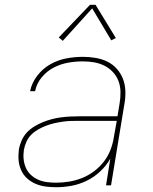

<svg xmlns="http://www.w3.org/2000/svg" viewBox="-20 -776 640 804"><path d="M215 8Q192 8 170 5Q148 2 128.5 -6.5Q109 -15 93.5 -29Q78 -43 69 -62.5Q60 -82 58 -104Q56 -126 59 -149Q62 -168 70 -186.5Q78 -205 91.5 -220Q105 -235 123 -246Q141 -257 159.5 -264.5Q178 -272 197 -277Q216 -282 235 -284.5Q254 -287 273.5 -288Q293 -289 312 -289H472L481 -344Q485 -368 484.5 -392Q484 -416 476 -437Q468 -458 452.5 -474.5Q437 -491 417 -501Q397 -511 374 -515Q351 -519 327 -519Q296 -519 265 -513.5Q234 -508 205 -493Q176 -478 154.5 -452Q133 -426 127 -394H106Q113 -429 136 -459Q159 -489 191 -507Q223 -525 258 -531.5Q293 -538 327 -538Q354 -538 380.5 -533.5Q407 -529 429.5 -518Q452 -507 469 -488Q486 -469 495 -445.5Q504 -422 505 -395Q506 -368 501 -341L445 0H424L442 -112Q426 -83 400 -58.5Q374 -34 343 -19Q312 -4 279.5 2Q247 8 215 8ZM215 -11Q242 -11 269.5 -15.5Q297 -20 323.5 -30.5Q350 -41 374 -59Q398 -77 415.5 -100Q433 -123 443 -149.5Q453 -176 457 -203L469 -270H312Q294 -270 277 -269.5Q260 -269 242.5 -266.5Q225 -264 207.5 -260Q190 -256 173 -249.5Q156 -243 140 -234Q124 -225 111 -212Q98 -199 90.5 -182Q83 -165 80 -148Q77 -128 79 -109Q81 -90 88.5 -73Q96 -56 109.5 -43.5Q123 -31 140 -23.5Q157 -16 176.5 -13.5Q196 -11 215 -11ZM243 -605 226 -619 357 -756H380L465 -617L446 -607L366 -741Z"/></svg>

Font: Iosevka Curly ThExObl
Style: Regular
Weight: 100
Width: 7
Italic angle: -9°
Monospace: yes
Designer: Belleve Invis
Foundry: Belleve Invis
Version: Version 11.1.0; ttfautohint (v1.8.3)